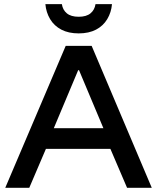

<svg xmlns="http://www.w3.org/2000/svg" viewBox="-20 -893 747 913"><path d="M5 0 292.5 -675H415.8L701.7 0H584.2L505 -185H198.3L119.2 0ZM235.8 -283.3H471.7L355.8 -559.2H351.7ZM354.2 -734.2Q305.8 -734.2 271.7 -752.1Q237.5 -770 218.3 -802.1Q199.2 -834.2 195.8 -873.3H274.2Q278.3 -845.8 297.9 -829.6Q317.5 -813.3 354.2 -813.3Q390.8 -813.3 410.4 -829.6Q430 -845.8 434.2 -873.3H512.5Q509.2 -834.2 490 -802.1Q470.8 -770 436.7 -752.1Q402.5 -734.2 354.2 -734.2Z"/></svg>

Font: Funnel Display Medium
Style: Regular
Weight: 500
Designer: NORD ID, Kristian Moeller
Foundry: Dicotype
Version: Version 1.000